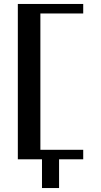

<svg xmlns="http://www.w3.org/2000/svg" viewBox="-20 -804 510 969"><path d="M191.9 0H70V-784H400V-736H183.8V-48H400V0H278.1V145H191.9Z"/></svg>

Font: Facade Sud
Style: Regular
Weight: 100
Designer: Éléonore Fines
Foundry: Velvetyne Type Foundry
Version: Version 1.001;Glyphs 3.2 (3202)